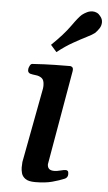

<svg xmlns="http://www.w3.org/2000/svg" viewBox="-53 -756 448 798"><g transform="rotate(5 171.5 -357.0)"><path d="M124.5 6.3Q96.2 6.3 83.3 -3.2Q70.3 -12.7 66.9 -25.9Q63.5 -39.1 63.5 -49.3Q63.5 -63.5 64.5 -72.3L123 -383.3Q123.5 -387.2 123.8 -390.6Q124 -394 124 -397Q124 -419.4 113.5 -427.2Q103 -435.1 88.9 -436.5Q74.7 -438 64 -440.9Q59.1 -443.4 56.6 -447.3Q54.2 -451.2 55.2 -460.4Q56.2 -466.3 60.1 -473.9Q64 -481.4 69.8 -481.9Q121.6 -485.4 163.8 -486.1Q206.1 -486.8 228 -486.8Q231.9 -486.8 236.6 -482.9Q241.2 -479 239.7 -467.3L170.9 -72.3Q170.9 -60.1 177.5 -53.5Q184.1 -46.9 199.7 -46.9Q210 -46.9 224.9 -50.8Q239.7 -54.7 247.1 -54.7Q252 -54.7 255.4 -51.5Q258.8 -48.3 258.8 -38.6Q258.8 -24.9 247.1 -19Q224.1 -9.3 195.1 -1.5Q166 6.3 124.5 6.3ZM165.5 -539.6 140.6 -567.9Q189.9 -615.2 217.3 -653.8Q244.6 -692.4 257.3 -703.1Q266.6 -710.4 277.8 -715.8Q289.1 -721.2 301.3 -721.2Q310.1 -721.2 318.6 -717.3Q327.1 -713.4 333.5 -704.6Q343.3 -693.4 343.3 -679.2Q343.3 -665.5 335.7 -653.8Q328.1 -642.1 318.4 -632.8Q309.6 -625.5 286.1 -613.8Q262.7 -602.1 231 -584.2Q199.2 -566.4 165.5 -539.6Z"/></g></svg>

Font: Gelasio Medium
Style: Italic
Weight: 500
Italic angle: -8.5°
Designer: Eben Sorkin
Foundry: Eben Sorkin
Version: Version 1.008